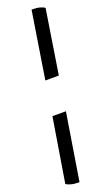

<svg xmlns="http://www.w3.org/2000/svg" viewBox="-179 -769 577 1004"><g transform="rotate(-20 110.0 -267.0)"><path d="M89 -361 148 -734Q178 -734 196 -728.5Q214 -723 220 -717L164 -361ZM75 200Q46 200 27 194.5Q8 189 2 183L60 -173H135Z"/></g></svg>

Font: Petrona SemiBold
Style: Italic
Weight: 600
Italic angle: -9°
Designer: Ringo R. Seeber
Foundry: Ringo R. Seeber
Version: Version 2.001; ttfautohint (v1.8.3)